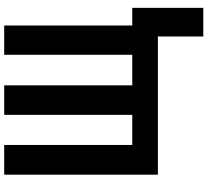

<svg xmlns="http://www.w3.org/2000/svg" viewBox="-56 -698 965 892"><g transform="rotate(-90 426.0 -251.5)"><path d="M836 -119V211H703V0H61V-714H199V-119H339V-714H476V-119H618V-714H754V-119Z"/></g></svg>

Font: Noto Sans Display ExtraCondensed
Style: Bold
Weight: 700
Width: 2
Designer: Monotype Design Team
Foundry: Monotype Imaging Inc.
Version: Version 2.003